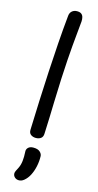

<svg xmlns="http://www.w3.org/2000/svg" viewBox="-164 -865 615 1200"><g transform="rotate(15 143.5 -264.5)"><path d="M128 -780Q130 -800 143 -811Q156 -822 175 -822Q193 -822 202.5 -815Q212 -808 215.5 -795.5Q219 -783 218 -767Q216 -739 209.5 -678Q203 -617 195.5 -510Q188 -403 183 -236Q182 -183 180 -132.5Q178 -82 176 -32Q176 -10 163 0Q150 10 130 10Q111 10 97.5 0Q84 -10 85 -32Q88 -126 92 -221Q96 -316 101 -410Q106 -504 112.5 -597Q119 -690 128 -780ZM89 112Q87 95 98.5 83.5Q110 72 132 72Q161 72 175 85Q189 98 189 113Q190 146 183 178.5Q176 211 162.5 237.5Q149 264 128 281Q119 288 111 290.5Q103 293 96 293Q80 293 69 283Q58 273 58 258Q58 250 63.5 239.5Q69 229 74 219Q85 197 88 170Q91 143 89 112Z"/></g></svg>

Font: Playpen Sans
Style: Regular
Weight: 400
Designer: Laura Meseguer, Veronika Burian, José Scaglione, Kostas Bartsokas, Vera Evstafieva, Tom Grace, Yorlmar Campos
Foundry: TypeTogether
Version: Version 2.000